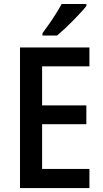

<svg xmlns="http://www.w3.org/2000/svg" viewBox="-20 -955 525 975"><path d="M434.1 0H81.5V-713.9H434.1V-618.2H193.8V-419.9H418.5V-324.2H193.8V-97.2H434.1ZM418.9 -934.6V-924.8Q407.7 -910.6 389.6 -890.9Q371.6 -871.1 350.3 -849.6Q329.1 -828.1 307.9 -808.3Q286.6 -788.6 269.5 -774.4H195.8V-786.6Q212.9 -809.6 230.7 -835Q248.5 -860.4 264.6 -886.2Q280.8 -912.1 293 -934.6Z"/></svg>

Font: Open Sans SemiCondensed SemiBold
Style: Regular
Weight: 600
Width: 4
Designer: Monotype Design Team
Foundry: Monotype Imaging Inc.
Version: Version 3.000